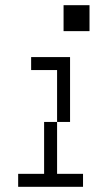

<svg xmlns="http://www.w3.org/2000/svg" viewBox="-20 -720 390 740"><path d="M150 -250V-50H50V0H300V-50H200V-250ZM100 -450H200V-250H250V-500H100ZM225 -600H325V-700H225Z"/></svg>

Font: LS-VG5000 Light Shifted
Style: Regular
Weight: 400
Designer: Justin Bihan, 2021
Foundry: Justin Bihan, 2021
Version: Version 1.000;Glyphs 3.1.2 (3151)